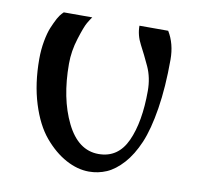

<svg xmlns="http://www.w3.org/2000/svg" viewBox="-63 -566 663 642"><g transform="rotate(10 268.0 -245.0)"><path d="M49.8 -332C49.8 -276.7 56.8 -226.6 70.8 -181.6C84.8 -136.7 103.2 -100.7 126 -73.7C148.8 -46.7 173.3 -26 199.7 -11.7C226.1 2.6 252.3 9.8 278.3 9.8C299.2 9.8 319 5.7 337.9 -2.4C356.8 -10.6 375.2 -24.6 393.1 -44.4C411 -64.3 426.4 -89.5 439.5 -120.1C452.5 -150.7 462.9 -190.4 470.7 -239.3C478.5 -288.1 482.4 -343.8 482.4 -406.2C482.4 -442.1 474.3 -473.3 458 -500H360.4C360.4 -478.5 365.7 -457.7 376.5 -437.5C387.2 -417.3 398.1 -395.2 409.2 -371.1C420.2 -347 425.8 -320 425.8 -290C425.8 -219.7 415.9 -162.8 396 -119.1C376.1 -75.5 344.1 -53.7 299.8 -53.7C253.6 -53.7 217.1 -80.9 190.4 -135.3C163.7 -189.6 150.4 -255.9 150.4 -334C150.4 -362.6 154.9 -391.4 164.1 -420.4C173.2 -449.4 180.5 -468.6 186 -478C191.6 -487.5 196.3 -494.8 200.2 -500H103.5L97.7 -494.1C93.8 -490.2 89.2 -483.7 84 -474.6C78.8 -464.8 73.6 -453.8 68.4 -441.4C63.2 -429 58.8 -413.1 55.2 -393.6C51.6 -374 49.8 -353.5 49.8 -332Z"/></g></svg>

Font: TriodPostnaja
Style: Medium
Weight: 500
Version: 20110805; ttfautohint (v0.96) -l 8 -r 50 -G 200 -x 14 -w "G"